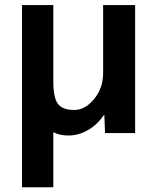

<svg xmlns="http://www.w3.org/2000/svg" viewBox="-20 -540 637 779"><path d="M398.4 -519.5H528.3V0H406.2L403.3 -73.2H401.4Q375 -34.2 336.9 -12.2Q298.8 9.8 257.8 9.8Q220.7 9.8 196.3 -3.9V219.7H69.3V-519.5H196.3V-210Q196.3 -142.6 215.3 -118.2Q234.4 -93.8 281.2 -93.8Q325.2 -93.8 361.8 -138.2Q398.4 -182.6 398.4 -243.2Z"/></svg>

Font: Mgen+ 1c bold
Style: Bold
Weight: 700
Designer: [Source Han Sans]
Ryoko NISHIZUKA  (kana & ideographs); Paul D. Hunt (Latin, Greek & Cyrillic); Wenlong ZHANG  (bopomofo
Version: Version 1.059.20150602